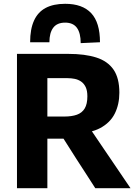

<svg xmlns="http://www.w3.org/2000/svg" viewBox="-20 -999 732 1019"><path d="M70.1 0Q70.1 -57.6 70.1 -111.6Q70.1 -165.5 70.1 -232.5V-474.7Q70.1 -543.4 70.1 -598.9Q70.1 -654.5 70.1 -713Q102.3 -713 146.7 -713Q191 -713 241.6 -713Q292.2 -713 343.5 -713Q430.7 -713 491 -693.8Q551.2 -674.7 582.4 -629.7Q613.5 -584.7 613.5 -507Q613.5 -445.3 589.3 -396.5Q565 -347.7 511.6 -319.2Q458.2 -290.7 371.5 -290.4L434.8 -350.7L531.9 -207.5Q554.6 -174.4 580 -136.7Q605.5 -99.1 629.8 -63.3Q654.2 -27.5 672.7 0H485.8Q458.9 -42 434 -80.5Q409.2 -119 385.3 -155.7L269.8 -337.5L367.7 -262.9H201.8V-380.5H321Q360.8 -380.5 388.1 -390.2Q415.5 -400 429.6 -423.5Q443.7 -447 443.7 -487.8Q443.7 -518.3 434.6 -537.1Q425.5 -555.9 410.2 -566.4Q394.9 -576.8 376.3 -580.5Q357.7 -584.2 338.6 -584.2H114.5L231.4 -687Q231.4 -626.3 231.4 -571.2Q231.4 -516 231.4 -448.7V-232.5Q231.4 -165.5 231.4 -111.6Q231.4 -57.6 231.4 0ZM408.3 -770.1Q408.3 -823.6 388.2 -851.3Q368.1 -878.9 325.8 -878.9Q282.9 -878.9 262.6 -851.9Q242.2 -824.9 242.2 -774.8H139.9Q139.9 -844.4 160.5 -889.6Q181 -934.9 222.3 -956.9Q263.6 -978.8 325.8 -978.8Q417.5 -978.8 464.1 -929.1Q510.6 -879.3 510.6 -774.8Z"/></svg>

Font: Commissioner Thin
Style: Regular
Weight: 100
Designer: Kostas Bartsokas
Foundry: Kostas Bartsokas
Version: Version 1.001;gftools[0.9.23]